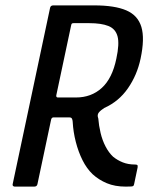

<svg xmlns="http://www.w3.org/2000/svg" viewBox="-20 -693 577 713"><path d="M35 0Q31 0 28.5 -2.5Q26 -5 27 -9L166 -664Q168 -673 178 -673H330Q406 -673 449 -654.5Q492 -636 505 -593Q518 -550 502 -475Q489 -414 455 -365Q421 -316 367 -292Q353 -283 346.5 -274.5Q340 -266 345 -253Q347 -227 353.5 -199.5Q360 -172 372 -149Q384 -126 400 -111Q416 -98 436 -90Q456 -82 482 -82Q488 -82 490 -80Q492 -78 491 -71L478 -9Q477 -5 475.5 -3Q474 -1 467.5 -0.5Q461 0 447 0Q407 0 377 -12.5Q347 -25 324 -46Q302 -67 286.5 -98Q271 -129 261.5 -166Q252 -203 250 -240Q250 -244 248 -250.5Q246 -257 238 -257H178Q175 -257 172.5 -254.5Q170 -252 169 -245L119 -9Q117 0 107 0ZM189 -339Q188 -331 195 -331H262Q319 -331 358 -366.5Q397 -402 412 -475Q424 -530 416.5 -558Q409 -586 382.5 -596.5Q356 -607 312 -607H253Q249 -607 247 -605.5Q245 -604 244 -598Z"/></svg>

Font: Glory Medium
Style: Italic
Weight: 500
Italic angle: -12°
Version: Version 1.011